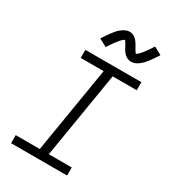

<svg xmlns="http://www.w3.org/2000/svg" viewBox="-230 -1083 1060 1196"><g transform="rotate(30 300.0 -485.5)"><path d="M48 0V-58H221L323 -677H158V-735H561V-677H388L286 -58H451V0ZM442 -813Q437 -813 432 -813.5Q427 -814 422.5 -815.5Q418 -817 413.5 -819Q409 -821 405 -823.5Q401 -826 397.5 -829Q394 -832 391 -835Q388 -838 385 -842Q382 -846 379 -850Q376 -854 373.5 -858Q371 -862 369 -866Q367 -870 365 -873.5Q363 -877 360.5 -882Q358 -887 355 -891.5Q352 -896 350 -899.5Q348 -903 345 -907Q342 -911 340 -912Q338 -911 333.5 -908Q329 -905 324.5 -900.5Q320 -896 317 -893Q314 -890 311.5 -887Q309 -884 306.5 -880.5Q304 -877 301 -873.5Q298 -870 294.5 -865.5Q291 -861 288 -856.5Q285 -852 281.5 -847Q278 -842 274 -836.5Q270 -831 266.5 -825Q263 -819 259 -813L203 -843Q214 -861 224.5 -876Q235 -891 244.5 -903.5Q254 -916 262.5 -926Q271 -936 284 -946.5Q297 -957 311.5 -964Q326 -971 341 -971Q351 -971 360.5 -968Q370 -965 378 -959.5Q386 -954 392 -947.5Q398 -941 403.5 -933Q409 -925 413 -918Q417 -911 422.5 -901Q428 -891 432.5 -884Q437 -877 442 -871Q445 -872 449.5 -875Q454 -878 458.5 -882.5Q463 -887 465.5 -890Q468 -893 471 -896Q474 -899 476.5 -902.5Q479 -906 482 -909.5Q485 -913 488 -917.5Q491 -922 494.5 -926.5Q498 -931 501.5 -936Q505 -941 508.5 -946.5Q512 -952 516 -958Q520 -964 524 -970L580 -940Q568 -922 558 -907Q548 -892 538.5 -879.5Q529 -867 520 -857Q511 -847 498.5 -836.5Q486 -826 471.5 -819.5Q457 -813 442 -813Z"/></g></svg>

Font: Iosevka Slab LtExObl
Style: Regular
Weight: 300
Width: 7
Italic angle: -9°
Monospace: yes
Designer: Belleve Invis
Foundry: Belleve Invis
Version: Version 11.1.0; ttfautohint (v1.8.3)